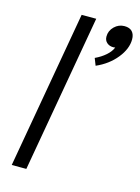

<svg xmlns="http://www.w3.org/2000/svg" viewBox="-113 -800 631 864"><g transform="rotate(15 203.0 -367.5)"><path d="M158 -734H226L97 0H29ZM265 -562Q293 -575 313.5 -593Q334 -611 342 -631Q339 -630 333 -630Q315 -630 303 -640.5Q291 -651 291 -669Q291 -696 311 -715.5Q331 -735 358 -735Q382 -735 394 -722Q406 -709 406 -686Q406 -642 370.5 -598Q335 -554 278 -529Z"/></g></svg>

Font: Niramit Light
Style: Italic
Weight: 300
Italic angle: -10°
Designer: Katatrad Aksorn Co.,Ltd.
Foundry: Cadson Demak Co.,Ltd.
Version: Version 1.000; ttfautohint (v1.6)